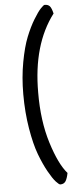

<svg xmlns="http://www.w3.org/2000/svg" viewBox="-65 -835 421 1063"><g transform="rotate(-5 146.0 -304.0)"><path d="M148 -323Q147 -165 185.5 -41.5Q224 82 271 135Q265 166 255.5 180.5Q246 195 226 195Q219 195 202 176.5Q185 158 161.5 116Q138 74 116.5 17Q95 -40 80 -129.5Q65 -219 65 -320Q65 -414 80.5 -498Q96 -582 117.5 -635.5Q139 -689 163 -728.5Q187 -768 203.5 -785.5Q220 -803 226 -803Q245 -803 254.5 -792Q264 -781 271 -751Q148 -589 148 -323Z"/></g></svg>

Font: Yanone Kaffeesatz
Style: Regular
Weight: 400
Designer: Yanone (Cyrillic: Daniel Pouzeot)
Foundry: Yanone
Version: Version 1.003;PS 001.003;hotconv 1.0.88;makeotf.lib2.5.64775